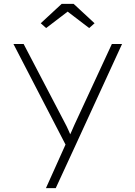

<svg xmlns="http://www.w3.org/2000/svg" viewBox="-20 -749 705 999"><path d="M219 230 330 -17 341 42 50 -520H103L311 -122Q328 -91 340 -63Q352 -35 362 -9L333 -24Q343 -44 351 -62.5Q359 -81 367 -99L562 -520H615L378 -4L270 230ZM220 -603 192 -628 301 -729H363L472 -628L444 -603L317 -700H347Z"/></svg>

Font: Lexend Exa ExtraLight
Style: Regular
Weight: 250
Designer: Bonnie Shaver-Troup, Thomas Jockin
Foundry: Lexend
Version: Version 1.007